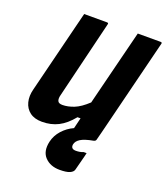

<svg xmlns="http://www.w3.org/2000/svg" viewBox="-167 -814 1020 1178"><g transform="rotate(20 342.5 -225.0)"><path d="M159 10Q110 10 80 -12.5Q50 -35 40 -73.5Q30 -112 42 -158Q70 -268 97 -379Q124 -490 152 -600Q158 -625 164.5 -650Q171 -675 177 -700H326Q338 -700 334 -689Q303 -565 272.5 -435.5Q242 -306 211 -182Q205 -160 210.5 -145Q216 -130 242 -130Q277 -130 316.5 -145.5Q356 -161 403 -205Q434 -329 465 -453Q496 -577 527 -700H676Q688 -700 684 -689L540 -110Q533 -80 525.5 -52Q518 -24 512 0Q511 3 508 6Q505 9 496 11Q441 21 415.5 37Q390 53 386 76Q382 106 416 106Q428 106 440 104Q452 102 463 97H483Q481 107 478 118.5Q475 130 469.5 151.5Q464 173 453 215Q449 231 427.5 240.5Q406 250 362 250Q301 250 265.5 213Q230 176 245 109Q255 66 285.5 32Q316 -2 358 -21Q366 -55 375 -91H355Q312 -38 265 -14Q218 10 159 10Z"/></g></svg>

Font: Recursive Sn Lnr St XBd
Style: Italic
Weight: 800
Italic angle: -15°
Version: Version 1.079;hotconv 1.0.112;makeotfexe 2.5.65598; ttfautoh